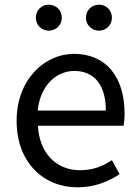

<svg xmlns="http://www.w3.org/2000/svg" viewBox="-20 -787 594 820"><path d="M311 13C385 13 443 -12 491 -43L458 -103C418 -76 375 -60 322 -60C219 -60 148 -134 142 -250H508C510 -263 512 -282 512 -302C512 -457 434 -557 296 -557C170 -557 51 -447 51 -271C51 -92 167 13 311 13ZM141 -315C152 -422 220 -484 297 -484C382 -484 432 -425 432 -315ZM188 -656C220 -656 244 -681 244 -711C244 -743 220 -767 188 -767C157 -767 133 -743 133 -711C133 -681 157 -656 188 -656ZM403 -656C434 -656 458 -681 458 -711C458 -743 434 -767 403 -767C371 -767 347 -743 347 -711C347 -681 371 -656 403 -656Z"/></svg>

Font: Noto Sans Japanese Regular
Style: Regular
Weight: 400
Designer: Ryoko NISHIZUKA (kana & ideographs); Paul D. Hunt (Latin, Greek & Cyrillic); Wenlong ZHANG (bopomofo); Sandoll Communica
Foundry: Adobe Systems Incorporated
Version: Version 1.000;PS 1;hotconv 1.0.78;makeotf.lib2.5.61930